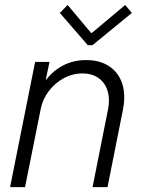

<svg xmlns="http://www.w3.org/2000/svg" viewBox="-20 -770 582 790"><path d="M124.5 -515.1H183.6L168.5 -442.9H170.9Q200.2 -481 242.2 -502Q284.2 -522.9 334.5 -522.9Q382.8 -522.9 418.2 -503.9Q453.6 -484.9 472.4 -450.2Q491.2 -415.5 491.2 -369.6Q491.2 -345.2 486.3 -320.8L422.4 0H360.8L423.8 -316.4Q428.2 -336.9 428.2 -355.5Q428.2 -406.7 398.9 -437.3Q369.6 -467.8 319.3 -467.8Q278.3 -467.8 241.9 -448Q205.6 -428.2 180.4 -394.8Q155.3 -361.3 147.5 -321.3L83 0H21.5ZM226.1 -716.8 258.3 -749.5 354.5 -634.8H358.4L495.1 -749.5L522.5 -716.8L360.4 -584H341.3Z"/></svg>

Font: Reddit Sans Chocolate Light
Style: Italic
Weight: 300
Italic angle: -11.25°
Designer: Stephen Hutchings
Version: Version 1.013